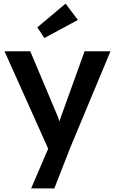

<svg xmlns="http://www.w3.org/2000/svg" viewBox="-20 -810 635 1060"><path d="M152 230 246 11 5 -527H147L292 -183Q300 -167 308 -140Q312 -151 315.5 -161.5Q319 -172 323 -183L447 -527H590L370 0L280 230ZM225 -600 186 -659 342 -790 410 -700Z"/></svg>

Font: Lexend Deca Medium
Style: Regular
Weight: 500
Designer: Bonnie Shaver-Troup, Thomas Jockin
Foundry: Lexend
Version: Version 1.008; ttfautohint (v1.8.4.7-5d5b)